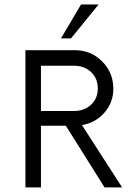

<svg xmlns="http://www.w3.org/2000/svg" viewBox="-20 -813 574 833"><path d="M407.7 -793.5 288.1 -646.5H244.6L331.5 -793.5ZM335.4 -270.5 509.8 0H433.6L265.6 -267.6H157.7V0H90.3V-595.2H305.2Q374.5 -595.2 423.1 -546.6Q471.7 -498 471.7 -427.7Q471.7 -368.2 432.9 -324Q394 -279.8 335.4 -270.5ZM157.7 -331.5H301.3Q345.7 -331.5 375 -358.6Q404.3 -385.7 404.3 -429.2Q404.3 -473.1 375 -500.5Q345.7 -527.8 301.3 -527.8H157.7Z"/></svg>

Font: Now
Style: Regular
Weight: 400
Designer: Alfredo Marco Pradil
Foundry: Alfredo Marco Pradil
Version: Version 1.200;hotconv 1.0.109;makeotfexe 2.5.65596